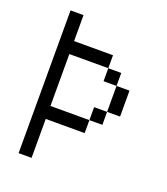

<svg xmlns="http://www.w3.org/2000/svg" viewBox="-128 -778 756 869"><g transform="rotate(20 250.0 -344.0)"><path d="M125 -562.5H312.5V-500H125V-250H312.5V-187.5H125V0H62.5V-687.5H125ZM312.5 -312.5H375V-250H312.5ZM312.5 -500H375V-437.5H312.5ZM375 -437.5H437.5V-312.5H375Z"/></g></svg>

Font: ChillBitmapSE 16px
Style: Regular
Weight: 400
Designer: Designed by Warren2060
Foundry: ChillType
Version: Version 1.000